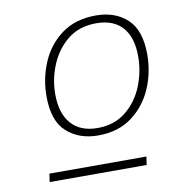

<svg xmlns="http://www.w3.org/2000/svg" viewBox="-64 -758 570 620"><g transform="rotate(-10 221.5 -448.0)"><path d="M231 -317Q169 -317 128.5 -353Q88 -389 88 -470Q88 -529 110.5 -581.5Q133 -634 178 -667Q223 -700 290 -700Q353 -700 392.5 -663.5Q432 -627 432 -547Q432 -489 409.5 -436.5Q387 -384 342 -350.5Q297 -317 231 -317ZM233 -341Q288 -341 326 -371.5Q364 -402 383 -449Q402 -496 402 -546Q402 -609 372.5 -642Q343 -675 287 -675Q231 -675 193.5 -645Q156 -615 136.5 -568.5Q117 -522 117 -472Q117 -409 147 -375Q177 -341 233 -341ZM50 -196 54 -223H372L368 -196Z"/></g></svg>

Font: Bitter ExtraLight
Style: Italic
Weight: 200
Italic angle: -9°
Designer: Sol Matas, and Bitter project Authors
Foundry: Sol Matas
Version: Version 2.001